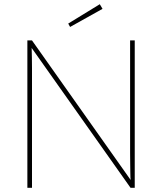

<svg xmlns="http://www.w3.org/2000/svg" viewBox="-20 -892 771 912"><path d="M110 0V-700H132L605 -31H601Q600 -40 599.5 -50Q599 -60 599 -74.5Q599 -89 598.5 -111Q598 -133 598 -164.5Q598 -196 598 -241V-700H620V0H600L115 -686H130Q130 -676 130.5 -658Q131 -640 131.5 -616.5Q132 -593 132 -567.5Q132 -542 132 -517Q132 -492 132 -470V0ZM313 -764 304 -780 454 -872 467 -850Z"/></svg>

Font: Mach Thin
Style: Regular
Weight: 250
Version: Version 1.002